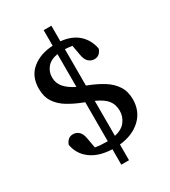

<svg xmlns="http://www.w3.org/2000/svg" viewBox="-209 -863 955 1078"><g transform="rotate(-30 268.0 -324.0)"><path d="M252 112V12Q167 9 115 -29.5Q63 -68 52 -132Q58 -150 70.5 -161Q83 -172 102 -172Q122 -172 138 -158.5Q154 -145 160 -112L172 -46Q207 -40 248 -40H252V-293L244 -296Q192 -316 151.5 -340.5Q111 -365 87.5 -400.5Q64 -436 64 -488Q64 -568 117 -611.5Q170 -655 252 -659V-760H302V-659Q373 -652 415 -614Q457 -576 468 -516Q462 -498 450 -487Q438 -476 418 -476Q399 -476 382.5 -489.5Q366 -503 360 -536L348 -603Q338 -605 326 -606Q314 -607 302 -608V-372L312 -368Q364 -348 404.5 -322.5Q445 -297 468.5 -261Q492 -225 492 -174Q492 -97 440 -48Q388 1 302 10V112ZM396 -154Q396 -194 375.5 -221.5Q355 -249 302 -273V-46Q351 -57 373.5 -87.5Q396 -118 396 -154ZM160 -506Q160 -469 183.5 -441.5Q207 -414 252 -392V-605Q205 -597 182.5 -569.5Q160 -542 160 -506Z"/></g></svg>

Font: Source Serif 4 Caption
Style: Regular
Weight: 400
Designer: Frank Grießhammer
Foundry: Adobe Systems Incorporated
Version: Version 4.004;hotconv 1.0.117;makeotfexe 2.5.65602